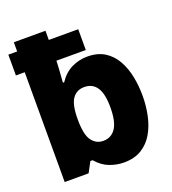

<svg xmlns="http://www.w3.org/2000/svg" viewBox="-142 -866 881 981"><g transform="rotate(-20 298.5 -375.0)"><path d="M365 10Q326 10 287.5 -4.5Q249 -19 217 -56H205L175 0H45V-597H-3V-710H45V-760H217V-710H377V-597H217V-587Q217 -577 215 -549.5Q213 -522 210 -480H217Q246 -524 286.5 -543.5Q327 -563 372 -563Q428 -563 466 -539Q504 -515 527 -474Q550 -433 560 -382.5Q570 -332 570 -279Q570 -224 559 -172Q548 -120 524 -79Q500 -38 461 -14Q422 10 365 10ZM303 -130Q347 -130 371 -166Q395 -202 395 -279Q395 -353 372 -387.5Q349 -422 304 -422Q263 -422 240 -390Q217 -358 217 -278Q217 -194 241 -162Q265 -130 303 -130Z"/></g></svg>

Font: Noto Sans Mono Black
Style: Regular
Weight: 900
Designer: Monotype Design Team
Foundry: Monotype Imaging Inc.
Version: Version 2.014